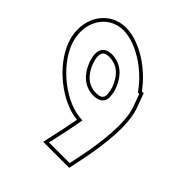

<svg xmlns="http://www.w3.org/2000/svg" viewBox="-499 -1028 1296 1296"><g transform="rotate(45 149.0 -379.5)"><path d="M375.7 -513.3 376.9 -510C378.1 -506.8 379.3 -503.5 380.4 -500.1C384.9 -486.1 388.4 -472.2 390.9 -458.4C417.7 -317.2 380.8 -108.7 351.9 24L343.3 66H146.3L174.1 -62C183.1 -104.3 192.6 -151.3 200.7 -199C199.7 -199 198.6 -199 197.6 -199C43.6 -199 -153.8 -352 -213.4 -511C-272.1 -670 -185.9 -824 -34.2 -825C90.8 -825 247.5 -720.8 332.1 -596H345.2ZM206.7 -510.5C172 -604.2 107.7 -654 28.5 -655C-49.5 -655 -76.4 -603 -43.4 -511C-9.5 -419 56.3 -368 134.9 -369C188.4 -369 218.1 -392.5 220.7 -436.9C219 -462 215.4 -484.5 209.3 -503.2C208.5 -505.6 207.6 -508.1 206.7 -510.5ZM400.4 -518.7 362.6 -621H345.2C255.7 -745.9 99.4 -850 -34.3 -850C-62 -849.8 -87.8 -845.1 -111.5 -836.4C-234.4 -791.3 -289.6 -645.3 -236.9 -502.3C-176.6 -341.5 10.6 -191 171.1 -175.3C164.1 -136.6 156.9 -101.2 149.7 -67.2L115.3 91H363.8L376.3 29.1C405.3 -104 443.6 -314.6 415.4 -462.9C412.9 -477.5 409 -493 404.1 -507.8C402.9 -511.5 401.7 -515.1 400.4 -518.7ZM183.3 -501.9C184.1 -499.7 185 -497.2 185.6 -495.3C190.5 -480.2 194.1 -458.9 195.6 -436.9C193.2 -408.1 179.6 -394 134.8 -394C68.4 -393.2 11.3 -434.8 -19.9 -519.5C-28.3 -543 -32.2 -563.1 -32.2 -578.3C-32.4 -613.8 -17.8 -630 28.3 -630C95.3 -629.2 151.1 -588.6 183.3 -501.9Z"/></g></svg>

Font: Nordica Plus
Style: NordicaClassicBkOpOblOl
Weight: 900
Version: Version 1.01